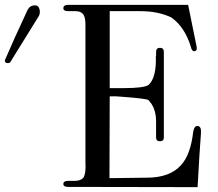

<svg xmlns="http://www.w3.org/2000/svg" viewBox="-20 -773 897 791"><path d="M808 -225Q802 -150 794 -2L261 -3Q241 -3 241 -15Q241 -28 261 -28H289Q311 -28 323 -40Q335 -58 332 -107V-109V-673Q332 -702 322.5 -714.5Q313 -727 290 -727H261Q241 -727 241 -739Q241 -753 261 -753H755L789 -586Q795 -562 780 -562Q770 -562 766 -581Q741 -662 686 -701Q632 -727 558 -727H432V-410H491Q572 -410 592 -423Q625 -453 622 -542H623V-559Q623 -576 639 -576Q655 -576 655 -559V-207Q655 -191 639 -191Q623 -191 623 -207V-273Q623 -329 591 -361Q580 -367 487 -374Q461 -377 432 -376L431 -39L585 -41Q680 -41 726 -93Q765 -135 776 -230Q780 -254 793 -254Q810 -254 808 -225ZM94 -733Q104 -751 124 -751Q141 -751 144 -729Q145 -716 140 -707L23 -518Q20 -513 12 -513Q0 -513 0 -523Q0 -526 1 -527Q37 -611 94 -733Z"/></svg>

Font: GFS Gazis
Style: Regular
Weight: 400
Designer: George Matthiopoulos
Foundry: George Matthiopoulos
Version: Version 1.0